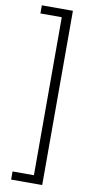

<svg xmlns="http://www.w3.org/2000/svg" viewBox="-107 -836 519 1071"><g transform="rotate(10 153.0 -300.5)"><path d="M39 193V147H160V-748H39V-794H215V193Z"/></g></svg>

Font: Onest ExtraLight
Style: Regular
Weight: 250
Designer: Dmitri Voloshin, Andrey Kudryavtsev
Foundry: Dmitri Voloshin, Andrey Kudryavtsev
Version: Version 1.000;gftools[0.9.33]